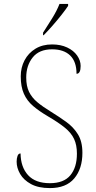

<svg xmlns="http://www.w3.org/2000/svg" viewBox="-20 -951 490 981"><path d="M235 10Q176 10 138.5 -10.5Q101 -31 83 -62Q65 -93 65 -125Q65 -141 69.5 -154Q74 -167 85 -167Q86 -97 123.5 -56Q161 -15 235 -15Q306 -15 339.5 -55.5Q373 -96 373 -166Q373 -210 358.5 -241Q344 -272 311.5 -298.5Q279 -325 226 -356Q180 -383 149 -409.5Q118 -436 102 -472Q86 -508 86 -561Q86 -606 105.5 -643Q125 -680 161 -702Q197 -724 246 -724Q290 -724 323 -708.5Q356 -693 374 -667.5Q392 -642 392 -614Q392 -574 371 -574Q371 -636 338.5 -667.5Q306 -699 246 -699Q180 -699 147 -657.5Q114 -616 114 -555Q114 -511 128.5 -481.5Q143 -452 170.5 -429Q198 -406 239 -381Q281 -355 318 -328.5Q355 -302 378 -265Q401 -228 401 -170Q401 -89 359.5 -39.5Q318 10 235 10ZM200 -784Q222 -818 246.5 -857.5Q271 -897 284 -931H328V-921Q317 -904 295 -876Q273 -848 248 -819.5Q223 -791 203 -771H200Z"/></svg>

Font: Noto Serif Georgian SemiCondensed Thin
Style: Regular
Weight: 100
Width: 4
Designer: Monotype Design Team, Akaki Razmadze
Foundry: Google LLC
Version: Version 2.003; ttfautohint (v1.8.4.7-5d5b)